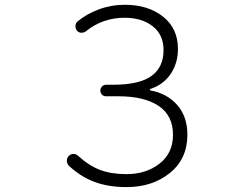

<svg xmlns="http://www.w3.org/2000/svg" viewBox="-20 -762 1040 795"><path d="M503.9 12.7Q429.7 12.7 372.6 -8.3Q315.4 -29.3 265.6 -75.2Q256.8 -84 256.8 -96.7Q256.8 -107.4 264.2 -115.7Q271.5 -124 282.7 -124.5Q293.9 -125 301.8 -118.2Q347.7 -76.2 394 -58.6Q440.4 -41 503.9 -41Q585 -41 640.6 -84.5Q696.3 -127.9 696.3 -204.1Q696.3 -283.2 637.2 -323.2Q578.1 -363.3 470.7 -363.3H418.9Q409.2 -363.3 402.3 -370.1Q395.5 -377 395.5 -386.7Q395.5 -396.5 402.3 -403.8Q409.2 -411.1 418.9 -411.1H448.2Q556.6 -411.1 606.9 -447.3Q657.2 -483.4 657.2 -554.7Q657.2 -618.2 612.3 -653.3Q567.4 -688.5 496.1 -688.5Q404.3 -688.5 335 -631.8Q326.2 -626 315.9 -626.5Q305.7 -627 298.8 -634.8Q292 -643.6 292.5 -654.8Q293 -666 300.8 -672.9Q337.9 -704.1 389.2 -723.1Q440.4 -742.2 497.1 -742.2Q592.8 -742.2 654.8 -693.4Q716.8 -644.5 716.8 -559.6Q716.8 -500 686.5 -455.6Q656.2 -411.1 602.5 -393.6Q600.6 -392.6 600.6 -390.1Q600.6 -387.7 602.5 -387.7Q671.9 -375 713.9 -327.1Q755.9 -279.3 755.9 -204.1Q755.9 -104.5 683.6 -45.9Q611.3 12.7 503.9 12.7Z"/></svg>

Font: Gen Jyuu Gothic L Monospace Light
Style: Regular
Weight: 300
Designer: [Source Han Sans]
Ryoko NISHIZUKA  (kana & ideographs); Paul D. Hunt (Latin, Greek & Cyrillic); Wenlong ZHANG  (bopomofo
Version: Version 1.002.20150607